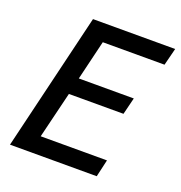

<svg xmlns="http://www.w3.org/2000/svg" viewBox="-126 -801 855 909"><g transform="rotate(20 301.5 -346.5)"><path d="M23 0 189 -693H603L581 -606H270L222 -406H499L478 -321H203L146 -87H480L460 0Z"/></g></svg>

Font: Ubuntu Sans Medium
Style: Italic
Weight: 500
Italic angle: -13.5°
Designer: Dalton Maag Ltd
Foundry: Dalton Maag Ltd
Version: Version 1.006